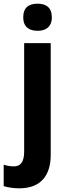

<svg xmlns="http://www.w3.org/2000/svg" viewBox="-64 -781 362 1041"><path d="M62 -687C62 -635 94 -614 140 -614C184 -614 217 -635 217 -687C217 -741 185 -761 140 -761C93 -761 62 -741 62 -687ZM41 240C159 240 211 168 211 59V-547H67V41C67 102 44 121 11 121C-9 121 -25 118 -44 112V228C-21 236 12 240 41 240Z"/></svg>

Font: Noto Sans Thai Looped SemiCondensed
Style: Bold
Weight: 700
Width: 4
Designer: Sasikarn Vongin, Ben Mitchell
Foundry: The Fontpad Ltd
Version: Version 1.001